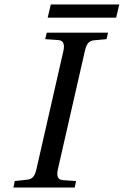

<svg xmlns="http://www.w3.org/2000/svg" viewBox="-20 -838 553 858"><path d="M193 -759H499L513 -818H207ZM40 0H314L320 -29L261 -33C237 -35 232 -52 239 -83L359 -609C366 -640 376 -656 401 -658L456 -663L463 -692H189L182 -663L241 -659C264 -657 270 -639 263 -609L143 -83C136 -51 125 -37 101 -35L46 -29Z"/></svg>

Font: Heuristica
Style: Italic
Weight: 400
Italic angle: -13°
Version: Version 1.0.1